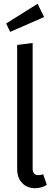

<svg xmlns="http://www.w3.org/2000/svg" viewBox="-20 -973 282 1005"><path d="M176.8 -953.1 210.9 -883.8 33.2 -806.2 12.2 -850.1ZM164.1 12.2Q121.6 12.2 95.7 -15.1Q69.8 -42.5 69.8 -88.9V-737.8L150.9 -748V-90.8Q150.9 -56.2 181.2 -56.2Q193.8 -56.2 206.1 -61L225.1 -4.9Q195.8 12.2 164.1 12.2Z"/></svg>

Font: Fira Sans Compressed Book
Style: Regular
Weight: 350
Width: 1
Designer: Carrois Corporate & Edenspiekermann AG
Foundry: Carrois Corporate GbR & Edenspiekermann AG
Version: Version 4.203;PS 004.203;hotconv 1.0.88;makeotf.lib2.5.64775